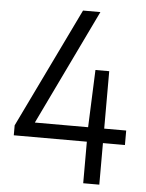

<svg xmlns="http://www.w3.org/2000/svg" viewBox="-53 -783 626 826"><g transform="rotate(5 260.0 -370.0)"><path d="M22 -179.5V-222.5L272 -740H347L107.5 -242H337.5L347.5 -490H407V-242H502V-179.5H407V0H337.5V-179.5Z"/></g></svg>

Font: Encode Sans Cnd
Style: Regular
Weight: 400
Width: 3
Designer: Multiple Designers
Foundry: Impallari Type
Version: Version 3.002; ttfautohint (v1.8.3) -l 8 -r 50 -G 200 -x 14 